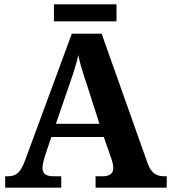

<svg xmlns="http://www.w3.org/2000/svg" viewBox="-20 -870 793 890"><path d="M230 -771H520V-850H230ZM4 0H264V-53H226C192 -53 177 -66 177 -92C177 -108 184 -133 189 -149L218 -235H461L496 -135C500 -124 505 -107 505 -91C505 -63 485 -53 456 -53H423V0H753V-53H741C703 -53 680 -69 664 -114L451 -714H313L96 -126C74 -66 52 -53 16 -53H4ZM239 -296 304 -485C320 -530 333 -570 343 -615C352 -569 367 -525 382 -480L441 -296Z"/></svg>

Font: Noto Serif Malayalam
Style: Bold
Weight: 700
Designer: Indian type Foundry, Jelle Bosma, Monotype Design Team
Foundry: Monotype Imaging Inc.
Version: Version 2.104